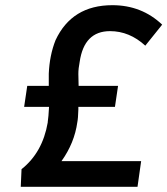

<svg xmlns="http://www.w3.org/2000/svg" viewBox="-20 -720 645 740"><path d="M510 0 524 -99H217Q267 -169 278 -249Q281 -263 282 -298V-308H423L435 -389H283L282 -435Q282 -456 287 -481Q304 -600 404 -600Q479 -600 540 -544L605 -625Q526 -700 413 -700Q257 -700 194 -565Q171 -507 168 -436V-389H85L73 -308H169Q167 -269 164 -250V-248Q144 -132 63 -68L60 0Z"/></svg>

Font: Brisa Sans Medium
Style: Italic
Weight: 600
Italic angle: -8°
Designer: Dalton Maag Ltd
Foundry: Dalton Maag Ltd
Version: Version 1.101;July 10, 2019;FontCreator 11.5.0.2425 64-bit